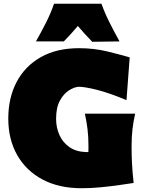

<svg xmlns="http://www.w3.org/2000/svg" viewBox="-20 -985 762 1020"><path d="M414 15Q292.5 15 205.2 -31.8Q118 -78.5 71 -161.8Q24 -245 24 -355Q24 -465.5 68.5 -549.8Q113 -634 197 -681.5Q281 -729 400 -729Q478 -729 548.8 -712Q619.5 -695 669 -680L652 -453Q560 -491.5 495.2 -507.8Q430.5 -524 398 -524Q374.5 -522.5 346.5 -505Q318.5 -487.5 298.2 -450.5Q278 -413.5 278 -354Q278 -307 295.8 -267.5Q313.5 -228 348.8 -203.5Q384 -179 437 -177Q443.5 -177 449.5 -177Q450 -192 450 -207Q450 -259 445 -299Q440 -339 431 -381H698Q688.5 -339 683.8 -299Q679 -259 679 -207Q679 -162 681.2 -116.8Q683.5 -71.5 690 -13Q662.5 -9 616.2 -2.2Q570 4.5 516.5 9.8Q463 15 414 15ZM171 -765Q199 -814.5 224.5 -864.8Q250 -915 267 -965H519Q537 -915 562.2 -864.8Q587.5 -814.5 615 -765L470 -763Q429.5 -804.5 393.5 -847Q358 -804.5 319 -765Z"/></svg>

Font: Commissioner Flair Black
Style: Regular
Weight: 900
Designer: Kostas Bartsokas
Foundry: Kostas Bartsokas
Version: Version 1.000; ttfautohint (v1.8.3)